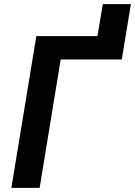

<svg xmlns="http://www.w3.org/2000/svg" viewBox="-20 -910 654 930"><path d="M35 0H172L274 -622H570L614 -890H478L452 -735H156Z"/></svg>

Font: Iosevka Sparkle XBdObl
Style: Regular
Weight: 800
Italic angle: -9°
Designer: Belleve Invis
Foundry: Belleve Invis
Version: Version 4.5.0; ttfautohint (v1.8.3)